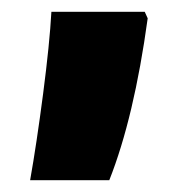

<svg xmlns="http://www.w3.org/2000/svg" viewBox="-20 -166 313 325"><path d="M230 -135Q207 33 165 139H31Q42 77 53 -7.5Q64 -92 67 -146H225Z"/></svg>

Font: Noto Sans Arabic CondBlack
Style: Regular
Weight: 900
Width: 3
Designer: Nadine Chahine
Foundry: Monotype Imaging Inc.
Version: Version 1.001